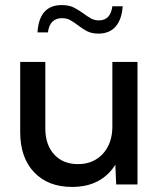

<svg xmlns="http://www.w3.org/2000/svg" viewBox="-20 -735 638 765"><path d="M527.8 0H442.9L439.5 -78.6Q412.6 -35.6 369.4 -12.9Q326.2 9.8 267.1 9.8Q171.4 9.8 116 -48.6Q60.5 -106.9 60.5 -208.5V-488.3H160.6V-223.1Q160.6 -158.2 195.8 -119.6Q231 -81.1 290.5 -81.1Q352.1 -81.1 389.9 -122.3Q427.7 -163.6 427.7 -231V-488.3H527.8ZM468.8 -710Q465.3 -657.2 440.7 -629.2Q416 -601.1 372.6 -601.1Q345.2 -601.1 326.7 -610.8Q308.1 -620.6 289.1 -635.3Q275.4 -646 260.7 -654.3Q246.1 -662.6 227.5 -662.6Q178.2 -662.6 170.9 -606H129.4Q136.2 -714.8 226.1 -714.8Q256.3 -714.8 276.4 -703.9Q296.4 -692.9 313.5 -680.7Q327.6 -669.9 341.8 -661.9Q356 -653.8 374 -653.8Q420.4 -653.8 427.7 -710Z"/></svg>

Font: Kumbh Sans Medium
Style: Regular
Weight: 500
Version: Version 1.005